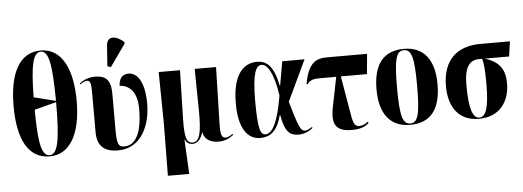

<svg xmlns="http://www.w3.org/2000/svg" viewBox="-60 -999 3835 1407"><g transform="rotate(-5 1857.5 -295.0)"><path d="M272 10C423 10 504 -137 504 -378C504 -620 423 -769 273 -769C115 -769 40 -620 40 -379C40 -137 114 10 272 10ZM353 -391 192 -432C195 -668 216 -760 273 -760C331 -760 351 -665 353 -391ZM272 1C213 1 193 -97 192 -340L353 -382C353 -96 331 1 272 1Z M775 -602 890 -765V-777C835 -828 767 -836 761 -764L750 -612ZM775 10C947 10 1017 -156 1017 -313C1017 -473 963 -544 900 -544C854 -544 829 -514 827 -461C892 -457 955 -413 955 -280C955 -104 907 -15 823 -15C778 -15 769 -41 769 -142V-407C769 -513 728 -543 652 -543C607 -543 570 -528 538 -503L542 -496C562 -511 578 -518 591 -518C613 -518 622 -503 622 -437V-137C622 -39 670 10 775 10Z M1122 227H1279L1266 -27H1268C1281 0 1299 10 1325 10C1365 10 1390 -32 1400 -70H1401C1411 -8 1466 10 1513 10C1562 10 1593 -6 1625 -30L1620 -37C1602 -24 1584 -15 1570 -15C1551 -15 1530 -20 1532 -106L1543 -536H1386L1390 -235C1392 -70 1377 0 1325 0C1280 0 1266 -40 1269 -180L1278 -536H1121L1126 -157Z M1821 10C1912 10 1952 -50 1977 -143H1981C2003 -16 2042 10 2103 10C2143 10 2178 -5 2209 -30L2204 -37C2185 -25 2168 -15 2152 -15C2119 -15 2105 -52 2052 -236L2194 -536H2030L1999 -359H1996C1965 -519 1906 -548 1845 -548C1734 -548 1664 -454 1664 -257C1664 -65 1733 10 1821 10ZM1862 -13C1824 -13 1807 -56 1807 -264C1807 -463 1834 -523 1876 -523C1915 -523 1961 -467 1988 -288C1953 -79 1907 -13 1862 -13Z M2493 10C2551 10 2590 -1 2621 -31L2615 -40C2601 -27 2576 -14 2554 -14C2510 -14 2506 -47 2489 -148L2448 -388H2640L2654 -536H2358C2282 -536 2220 -512 2193 -354L2200 -351C2220 -380 2244 -388 2293 -388H2414L2367 -153C2349 -43 2379 10 2493 10Z M2923 10C3072 10 3149 -81 3149 -270C3149 -457 3065 -549 2926 -549C2777 -549 2700 -457 2700 -270C2700 -82 2784 10 2923 10ZM2925 0C2870 0 2851 -59 2851 -270C2851 -481 2869 -539 2924 -539C2981 -539 2999 -481 2999 -270C2999 -59 2981 0 2925 0Z M3428 10C3587 10 3657 -102 3657 -232C3657 -335 3615 -393 3510 -426H3689L3705 -536H3487C3319 -536 3209 -445 3209 -249C3209 -90 3287 10 3428 10ZM3433 1C3384 1 3359 -73 3359 -246C3359 -381 3401 -426 3468 -426H3490C3502 -394 3506 -336 3506 -242C3506 -59 3479 1 3433 1Z"/></g></svg>

Font: Noto Serif Display ExtraCondensed ExtraBold
Style: Regular
Weight: 800
Width: 2
Designer: Monotype Design Team
Foundry: Monotype Imaging Inc.
Version: Version 2.009